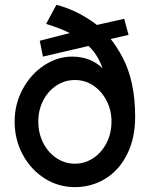

<svg xmlns="http://www.w3.org/2000/svg" viewBox="-20 -760 614 787"><path d="M40 -262Q40 -334 73.5 -395.5Q107 -457 161.5 -492.5Q216 -528 275 -528Q353 -528 403 -477.5Q453 -427 468 -348L418 -379Q414 -456 388.5 -509Q363 -562 310.5 -598.5Q258 -635 169 -662L211 -740Q285 -722 358 -672Q431 -622 482.5 -524.5Q534 -427 534 -281Q534 -194 501.5 -128.5Q469 -63 412.5 -28Q356 7 287 7Q219 7 162.5 -29Q106 -65 73 -126.5Q40 -188 40 -262ZM437 -262Q437 -308 417 -347Q397 -386 363 -409Q329 -432 287 -432Q246 -432 211.5 -409.5Q177 -387 157 -348Q137 -309 137 -262Q137 -214 157 -174.5Q177 -135 211.5 -112Q246 -89 287 -89Q328 -89 362.5 -112Q397 -135 417 -174.5Q437 -214 437 -262ZM143 -593 288 -630 343 -650 489 -683 507 -617 394 -591 353 -574 156 -528Z"/></svg>

Font: Lexend
Style: Regular
Weight: 400
Designer: Thomas Jockin
Foundry: Lexend
Version: Version 1.000